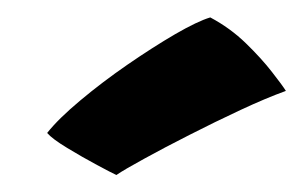

<svg xmlns="http://www.w3.org/2000/svg" viewBox="-20 -774 356 226"><path d="M227.5 -753.5Q251 -741 269.5 -723Q288 -705 300.2 -689.2Q312.5 -673.5 316.5 -667Q293 -658.5 263 -644.5Q233 -630.5 203 -615.2Q173 -600 149.8 -587.2Q126.5 -574.5 117 -568Q111.5 -570.5 94.2 -579.8Q77 -589 59.2 -599.8Q41.5 -610.5 35.5 -617.5Q49 -634.5 74.8 -656Q100.5 -677.5 130.2 -698Q160 -718.5 186.2 -733.8Q212.5 -749 227.5 -753.5Z"/></svg>

Font: Grandstander
Style: Bold
Weight: 700
Designer: Tyler Finck
Foundry: Etcetera Type Co
Version: Version 1.200; ttfautohint (v1.8.3)